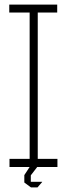

<svg xmlns="http://www.w3.org/2000/svg" viewBox="-20 -721 289 829"><path d="M108 0V-667L140 -701H143V-35L111 0ZM21 0V-35H108V0ZM111 0 143 -35H228V0ZM20 -667V-701H140L108 -667ZM143 -667V-701H227V-667ZM85 36V35L108 0H140V1L113 36ZM112 87 85 67V36H113V87ZM113 88V64H162V65L142 88Z"/></svg>

Font: Foldit ExtraLight
Style: Regular
Weight: 250
Version: Version 1.003